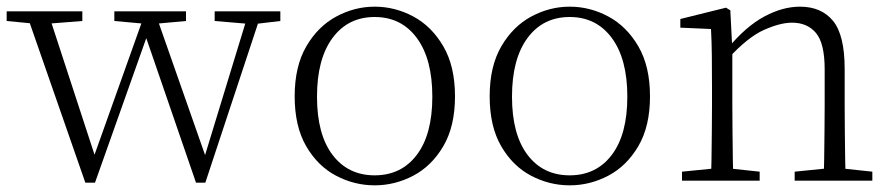

<svg xmlns="http://www.w3.org/2000/svg" viewBox="-24 -542 2673 576"><path d="M232 6 53 -508H119L269 -49H249L255 -65L413 -508H440L601 -49H583L587 -63L723 -508H762L592 6H564L404 -459H427L421 -445L261 6ZM-4 -479V-508H223V-479L108 -470H90ZM319 -479V-508H534V-479L435 -470H419ZM620 -479V-508H817V-479L741 -470H727Z M1100 14Q1039 14 984 -15Q929 -44 894.5 -103.5Q860 -163 860 -253Q860 -343 895 -403Q930 -463 985 -492.5Q1040 -522 1100 -522Q1161 -522 1216 -492.5Q1271 -463 1306 -403Q1341 -343 1341 -253Q1341 -163 1306 -103.5Q1271 -44 1216 -15Q1161 14 1100 14ZM1100 -16Q1180 -16 1226.5 -77.5Q1273 -139 1273 -252Q1273 -365 1226.5 -428Q1180 -491 1100 -491Q1020 -491 973.5 -428Q927 -365 927 -252Q927 -139 973.5 -77.5Q1020 -16 1100 -16Z M1685 14Q1624 14 1569 -15Q1514 -44 1479.5 -103.5Q1445 -163 1445 -253Q1445 -343 1480 -403Q1515 -463 1570 -492.5Q1625 -522 1685 -522Q1746 -522 1801 -492.5Q1856 -463 1891 -403Q1926 -343 1926 -253Q1926 -163 1891 -103.5Q1856 -44 1801 -15Q1746 14 1685 14ZM1685 -16Q1765 -16 1811.5 -77.5Q1858 -139 1858 -252Q1858 -365 1811.5 -428Q1765 -491 1685 -491Q1605 -491 1558.5 -428Q1512 -365 1512 -252Q1512 -139 1558.5 -77.5Q1605 -16 1685 -16Z M2022 0V-27L2132 -38H2152L2255 -27V0ZM2109 0Q2110 -24 2110.5 -64.5Q2111 -105 2111.5 -149Q2112 -193 2112 -226V-281Q2112 -333 2111.5 -375.5Q2111 -418 2109 -455L2017 -459V-485L2154 -519L2167 -511L2173 -393V-392V-226Q2173 -193 2173.5 -149Q2174 -105 2174.5 -64.5Q2175 -24 2176 0ZM2360 0V-27L2469 -38H2490L2593 -27V0ZM2447 0Q2448 -24 2448.5 -64Q2449 -104 2449.5 -148Q2450 -192 2450 -226V-334Q2450 -412 2424 -443Q2398 -474 2352 -474Q2317 -474 2268.5 -452.5Q2220 -431 2162 -368L2152 -398H2160Q2214 -463 2269 -492.5Q2324 -522 2376 -522Q2440 -522 2475 -479.5Q2510 -437 2510 -335V-226Q2510 -192 2510.5 -148Q2511 -104 2511.5 -64Q2512 -24 2513 0Z"/></svg>

Font: Noto Serif SC ExtraLight
Style: Regular
Weight: 200
Designer: Ryoko NISHIZUKA 西塚涼子 (kana & ideographs); Frank Grießhammer (Latin, Greek & Cyrillic); Wenlong ZHANG 张文龙 (bopomofo); San
Foundry: Adobe
Version: Version 2.002-H1;hotconv 1.1.0;makeotfexe 2.6.0